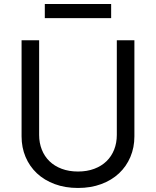

<svg xmlns="http://www.w3.org/2000/svg" viewBox="-20 -929 781 962"><path d="M653.4 -727.3V-245.7Q653.4 -190 633.3 -142.6Q613.3 -95.2 576.3 -60.5Q539.4 -25.9 487.2 -6.6Q435 12.8 370.7 12.8Q306.5 12.8 254.3 -6.6Q202.1 -25.9 165.1 -60.5Q128.2 -95.2 108.1 -142.6Q88.1 -190 88.1 -245.7V-727.3H176.1V-252.8Q176.1 -213.1 189.5 -179.3Q202.8 -145.6 227.8 -121.3Q252.8 -96.9 289.1 -83.3Q325.3 -69.6 370.7 -69.6Q416.2 -69.6 452.4 -83.3Q488.6 -96.9 513.7 -121.3Q538.7 -145.6 552 -179.3Q565.3 -213.1 565.3 -252.8V-727.3ZM536.9 -838.1H204.5V-909.1H536.9Z"/></svg>

Font: Fast_Sans
Style: Regular
Weight: 400
Designer: Rasmus Andersson
Foundry: rsms
Version: Version 3.018;git-588b23468